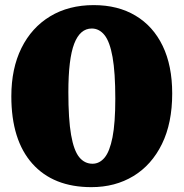

<svg xmlns="http://www.w3.org/2000/svg" viewBox="-20 -736 738 771"><path d="M356.5 -715.5Q453.5 -715.5 524.2 -673.2Q595 -631 633.2 -551.8Q671.5 -472.5 671.5 -360.5Q671.5 -241.5 630.2 -157.5Q589 -73.5 515.8 -29Q442.5 15.5 347 15.5Q194 15.5 109.8 -79Q25.5 -173.5 25.5 -349.5Q25.5 -461 66.2 -543.2Q107 -625.5 181.5 -670.5Q256 -715.5 356.5 -715.5ZM443 -340Q443 -445 432 -506.8Q421 -568.5 399.8 -595Q378.5 -621.5 348.5 -621.5Q301.5 -621.5 278 -560.5Q254.5 -499.5 254.5 -366Q254.5 -257 265.5 -194.2Q276.5 -131.5 298 -105Q319.5 -78.5 351.5 -78.5Q379.5 -78.5 400 -103Q420.5 -127.5 431.8 -184.8Q443 -242 443 -340Z"/></svg>

Font: Fraunces 72pt S100 Black
Style: Regular
Weight: 900
Version: Version 1.000; ttfautohint (v1.8.3)